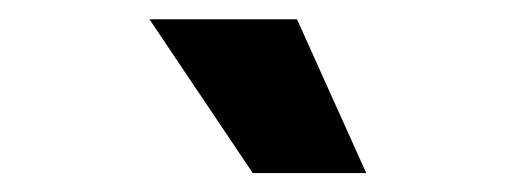

<svg xmlns="http://www.w3.org/2000/svg" viewBox="-20 -795 537 200"><path d="M243.3 -614.7H361.5L289.4 -774.9H135.7Z"/></svg>

Font: TID UI Extra Bold
Style: Regular
Weight: 800
Designer: The TID Project Authors
Foundry: Bakken & Bæck
Version: Version 1.001;hotconv 1.0.109;makeotfexe 2.5.65596